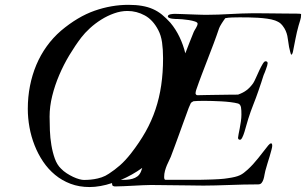

<svg xmlns="http://www.w3.org/2000/svg" viewBox="-20 -753 1242 779"><path d="M557.1 -71.8Q536.6 -57.1 514.9 -44.9Q493.2 -32.7 470.2 -22.9Q481.4 -22.9 493.7 -23.7Q505.9 -24.4 517.3 -27.6Q528.8 -30.8 537.8 -37.6Q546.9 -44.4 552.2 -57.6Q553.2 -61.5 554.7 -64.7Q556.2 -67.9 557.1 -71.8ZM497.1 -708.5Q470.2 -708.5 442.9 -698.7Q415.5 -689 390.6 -673.3Q365.7 -657.7 344.7 -638.4Q323.7 -619.1 309.6 -600.6Q284.7 -567.9 261.5 -529.3Q238.3 -490.7 220.5 -449Q202.6 -407.2 191.9 -364Q181.2 -320.8 181.2 -279.8Q181.2 -253.9 182.4 -223.6Q183.6 -193.4 188.5 -164.1Q193.4 -134.8 202.4 -109.6Q211.4 -84.5 227.1 -69.3Q237.3 -58.6 250.5 -50Q263.7 -41.5 276.6 -35.4Q289.6 -29.3 301.3 -26.1Q313 -22.9 320.8 -22.9Q325.7 -22.9 336.7 -23.4Q347.7 -23.9 362.1 -26.1Q376.5 -28.3 392.1 -33.4Q407.7 -38.6 421.9 -48.3Q445.3 -63.5 466.8 -82.3Q488.3 -101.1 511.7 -130.9Q545.9 -174.8 570.6 -218.5Q595.2 -262.2 610.8 -308.8Q626.5 -355.5 634 -406.7Q641.6 -458 641.6 -517.1Q641.6 -552.2 637.5 -581.1Q633.3 -609.9 622.1 -630.9Q600.6 -672.4 567.4 -690.4Q534.2 -708.5 497.1 -708.5ZM434.6 -10.3Q411.1 -2.4 387.9 1.7Q364.7 5.9 343.8 5.9Q301.3 5.9 266.4 -7.3Q231.4 -20.5 203.6 -43.5Q175.8 -66.4 155 -97.2Q134.3 -127.9 120.4 -163.3Q106.4 -198.7 99.6 -236.6Q92.8 -274.4 92.8 -311.5Q92.8 -359.4 101.6 -404.3Q110.4 -449.2 127.4 -489.7Q144.5 -530.3 169.7 -565.2Q194.8 -600.1 227.5 -628.4Q295.4 -685.5 363.8 -709.5Q432.1 -733.4 501.5 -733.4Q531.7 -733.4 555.9 -729.2Q580.1 -725.1 600.1 -716.3Q620.1 -707.5 637.2 -693.6Q654.3 -679.7 671.4 -660.6Q693.4 -634.3 708.5 -602.5Q723.6 -570.8 731.9 -536.6Q740.2 -558.1 748.5 -579.6Q756.8 -601.1 766.1 -623.5Q767.1 -626.5 769.8 -630.6Q772.5 -634.8 775.1 -639.4Q777.8 -644 779.8 -648.7Q781.7 -653.3 781.7 -657.2Q781.7 -662.1 771 -665.8Q760.3 -669.4 746.3 -671.6Q732.4 -673.8 719.5 -674.8Q706.5 -675.8 701.7 -675.8Q698.7 -675.8 691.9 -676Q685.1 -676.3 678.2 -677.2Q671.4 -678.2 666.3 -680.4Q661.1 -682.6 661.1 -686.5Q661.1 -690.4 664.6 -692.4Q668 -694.3 672.9 -695.3Q677.7 -696.3 682.1 -696.5Q686.5 -696.8 689 -696.8Q691.9 -696.8 700.9 -696.5Q710 -696.3 722.4 -695.8Q734.9 -695.3 749.3 -694.8Q763.7 -694.3 777.1 -693.8Q790.5 -693.4 801.5 -693.1Q812.5 -692.9 818.8 -692.9Q841.8 -692.9 865.7 -693.8Q889.6 -694.8 913.3 -696Q937 -697.3 960 -698.2Q982.9 -699.2 1003.9 -699.2Q1025.4 -699.2 1049.8 -699Q1074.2 -698.7 1097.9 -698.5Q1121.6 -698.2 1143.3 -698Q1165 -697.8 1181.6 -697.8Q1201.7 -697.8 1201.7 -695.3Q1201.7 -681.2 1198.2 -671.4Q1194.8 -661.6 1191.4 -648.9Q1184.1 -622.6 1179.2 -597.2Q1174.3 -571.8 1168.9 -544.9Q1168 -539.6 1166 -535.4Q1164.1 -531.2 1162.1 -531.2Q1160.2 -531.2 1157.7 -541.7Q1155.3 -552.2 1152.8 -562.5Q1150.4 -575.2 1149.2 -586.2Q1147.9 -597.2 1145.8 -607.4Q1143.6 -617.7 1139.2 -627.9Q1134.8 -638.2 1126.5 -648.9Q1119.6 -657.7 1112.8 -661.9Q1106 -666 1096.2 -669.9Q1082 -674.8 1064.2 -677.2Q1046.4 -679.7 1027.1 -680.9Q1007.8 -682.1 988 -682.4Q968.3 -682.6 950.7 -682.6Q936.5 -682.6 921.1 -682.1Q905.8 -681.6 894 -679.2Q891.1 -675.3 887.2 -669.7Q883.3 -664.1 879.6 -658.2Q876 -652.3 873 -647Q870.1 -641.6 869.1 -638.7Q858.4 -606.9 846.7 -575.9Q835 -544.9 823 -513.9Q811 -482.9 799.1 -451.7Q787.1 -420.4 775.9 -387.7Q773.4 -379.4 773.4 -374Q773.4 -372.1 775.4 -369.4Q777.3 -366.7 781.2 -366.7Q782.7 -366.7 791.7 -366.9Q800.8 -367.2 814.7 -367.4Q828.6 -367.7 845.7 -367.9Q862.8 -368.2 880.6 -368.4Q898.4 -368.7 915.3 -368.9Q932.1 -369.1 945.8 -369.1Q956.5 -373 965.1 -377.4Q973.6 -381.8 981 -387.5Q988.3 -393.1 994.6 -399.9Q1001 -406.7 1007.3 -415.5Q1012.2 -423.3 1018.8 -438.2Q1025.4 -453.1 1032.2 -467.8Q1039.1 -482.4 1045.7 -493.4Q1052.2 -504.4 1057.1 -504.4Q1065.9 -504.4 1065.9 -496.6Q1065.9 -493.7 1064 -486.8Q1062 -480 1059.3 -472.7Q1056.6 -465.3 1054 -458.5Q1051.3 -451.7 1049.8 -448.7Q1048.3 -444.8 1045.9 -436.8Q1043.5 -428.7 1040.3 -419.2Q1037.1 -409.7 1033.9 -400.4Q1030.8 -391.1 1028.8 -385.3Q1018.6 -355.5 1007.8 -328.6Q997.1 -301.8 987.3 -271Q983.9 -260.7 980 -246.1Q976.1 -231.4 971.9 -218Q967.8 -204.6 963.1 -195.3Q958.5 -186 954.1 -186Q945.8 -186 945.8 -194.3Q945.8 -198.2 948 -208.5Q950.2 -218.8 952.6 -231.9Q955.1 -245.1 957.3 -260Q959.5 -274.9 959.5 -288.1Q959.5 -296.4 959.2 -304Q959 -311.5 957.8 -317.6Q956.5 -323.7 953.6 -327.6Q950.7 -331.5 945.8 -333Q933.1 -336.4 915 -338.6Q897 -340.8 877.9 -341.8Q858.9 -342.8 841.1 -343.3Q823.2 -343.8 810.5 -343.8Q794.9 -343.8 783.4 -343.5Q772 -343.3 765.1 -342.3Q762.7 -341.3 758.5 -338.6Q754.4 -335.9 753.4 -333Q749.5 -324.7 745.6 -315.2Q741.7 -305.7 736.3 -289.6Q729.5 -271 721.9 -250.2Q714.4 -229.5 706.3 -207Q698.2 -184.6 689.7 -161.6Q681.2 -138.7 672.9 -116.7Q670.4 -110.4 666 -101.8Q661.6 -93.3 657.2 -82.8Q652.8 -72.3 649.4 -60.1Q646 -47.9 646 -34.7Q646 -23.4 651.9 -23.4H786.1Q790.5 -23.4 799.6 -23.7Q808.6 -23.9 819.8 -24.2Q831.1 -24.4 843.8 -24.9Q856.4 -25.4 867.9 -26.1Q879.4 -26.9 888.9 -27.8Q898.4 -28.8 903.3 -29.8Q920.9 -32.2 932.9 -35.2Q944.8 -38.1 953.6 -42.2Q962.4 -46.4 969.5 -52Q976.6 -57.6 984.9 -64.9Q1006.8 -85 1027.6 -111.3Q1048.3 -137.7 1068.4 -163.1Q1075.2 -171.4 1080.1 -171.4Q1084.5 -171.4 1084.5 -161.1Q1084.5 -156.7 1081.5 -145.3Q1078.6 -133.8 1074.2 -119.1Q1069.8 -104.5 1064.9 -88.9Q1060.1 -73.2 1056.6 -60.1Q1054.7 -53.7 1053.2 -44.2Q1051.8 -34.7 1049.1 -25.9Q1046.4 -17.1 1041.5 -11Q1036.6 -4.9 1027.8 -4.9Q999 -4.9 968.8 -4.2Q938.5 -3.4 909.7 -2.4Q880.9 -1.5 854.5 -0.7Q828.1 0 807.1 0Q801.3 0 785.6 -0.2Q770 -0.5 749 -0.7Q728 -1 704.3 -1.2Q680.7 -1.5 658.4 -1.7Q636.2 -2 618.2 -2.2Q600.1 -2.4 590.8 -2.4Q578.1 -2.4 559.6 -1.5Q541 -0.5 521 0.5Q501 1.5 481.4 2.4Q461.9 3.4 447.3 3.4Q441.9 3.4 438.2 1.2Q434.6 -1 434.6 -7.8Z"/></svg>

Font: IM FELL French Canon
Style: Italic
Weight: 400
Italic angle: -17°
Designer: Igino Marini
Foundry: Igino Marini
Version: 3.00